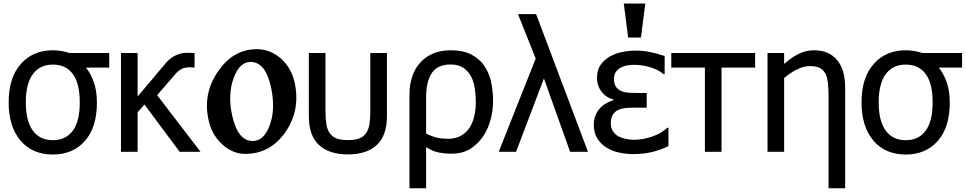

<svg xmlns="http://www.w3.org/2000/svg" viewBox="-20 -838 5332 1060"><path d="M583 -464.8H454.6Q481.9 -430.7 498.5 -382.6Q515.1 -334.5 515.1 -272.5Q515.1 -134.8 448.7 -59.8Q382.3 15.1 272 15.1Q158.2 15.1 93 -62.3Q27.8 -139.6 27.8 -272.5Q27.8 -409.2 95 -484.9Q162.1 -560.5 272 -560.5Q295.4 -560.5 319.6 -556.2Q343.8 -551.8 364.3 -545.4H583ZM420.4 -272.5Q420.4 -378.4 381.8 -429.9Q343.3 -481.4 272 -481.4Q200.7 -481.4 161.6 -429Q122.6 -376.5 122.6 -272.5Q122.6 -169.9 161.4 -116.9Q200.2 -64 272 -64Q342.8 -64 381.6 -116Q420.4 -168 420.4 -272.5Z M1086.9 0H971.7L777.8 -260.7L739.7 -218.3V0H647.9V-545.4H739.7V-304.7L891.6 -485.4Q918 -517.1 948.5 -531.7Q979 -546.4 1009.3 -546.4Q1022 -546.4 1036.6 -545.9Q1051.3 -545.4 1054.2 -545.4V-465.3H1048.8Q1041.5 -466.3 1033.7 -466.3Q1025.9 -466.3 1022 -466.3Q1019.5 -466.3 1012.7 -465.8Q1005.9 -465.3 994.6 -462.4Q983.9 -459 971.9 -450.7Q960 -442.4 951.2 -432.6L847.7 -312.5Z M1333.5 11.7Q1264.2 11.7 1204.6 -43Q1147.5 -97.2 1131.3 -175.8Q1099.1 -321.8 1183.6 -443.4Q1226.1 -505.9 1279.5 -536.1Q1333 -566.4 1398.4 -566.4Q1472.2 -566.4 1532.2 -513.7Q1590.3 -460 1606.9 -381.8Q1623 -304.7 1610.4 -237.3Q1597.7 -169.9 1556.2 -109.4Q1513.2 -47.9 1457.5 -18.1Q1401.9 11.7 1333.5 11.7ZM1374.5 -59.6Q1406.7 -59.6 1429.4 -81.1Q1452.1 -102.5 1468.3 -144Q1485.4 -189.5 1487.3 -240.5Q1489.3 -291.5 1477.5 -350.6Q1461.9 -424.8 1433.6 -460.4Q1405.3 -496.1 1363.8 -496.1Q1302.7 -496.1 1270.5 -408.7Q1253.4 -362.8 1251.2 -311.3Q1249 -259.8 1261.2 -202.6Q1292.5 -59.6 1374.5 -59.6Z M2116.2 -196.3Q2116.2 -89.8 2060.3 -37.6Q2004.4 14.6 1900.4 14.6Q1798.3 14.6 1741.7 -36.9Q1685.1 -88.4 1685.1 -196.3V-545.4H1776.9V-227.5Q1776.9 -184.1 1781.5 -154.1Q1786.1 -124 1799.8 -104Q1813.5 -83.5 1836.9 -74Q1860.4 -64.5 1900.9 -64.5Q1939.9 -64.5 1964.6 -74.2Q1989.3 -84 2002.4 -105Q2016.6 -127.4 2020.5 -158Q2024.4 -188.5 2024.4 -227.5V-545.4H2116.2Z M2652.3 -476.6Q2679.7 -437.5 2690.9 -387.7Q2702.1 -337.9 2702.1 -281.7Q2702.1 -228 2687.7 -174.8Q2673.3 -121.6 2644.5 -81.1Q2614.3 -39.1 2572.8 -14.2Q2531.2 10.7 2470.2 10.7Q2439 10.7 2403.6 4.2Q2368.2 -2.4 2332.5 -25.9V201.2H2240.7V-314.5Q2240.7 -429.7 2302.7 -495.1Q2364.7 -560.5 2468.8 -560.5Q2536.6 -560.5 2581.3 -537.4Q2626 -514.2 2652.3 -476.6ZM2574.7 -136.7Q2591.3 -164.6 2599.1 -199.7Q2606.9 -234.9 2606.9 -275.9Q2606.9 -310.5 2601.3 -348.4Q2595.7 -386.2 2581.1 -415Q2565.4 -444.8 2538.3 -463.4Q2511.2 -481.9 2467.8 -481.9Q2396 -481.9 2364.3 -435.5Q2332.5 -389.2 2332.5 -300.8V-100.6Q2367.7 -83.5 2393.6 -77.6Q2419.4 -71.8 2453.6 -71.8Q2496.6 -71.8 2527.3 -90.1Q2558.1 -108.4 2574.7 -136.7Z M3226.1 0H3127.4L2982.9 -404.8L2829.1 0H2733.4L2937.5 -514.6L2839.8 -759.8H2939.9Z M3670.4 -31.2Q3620.6 -7.8 3575.2 2.4Q3529.8 12.7 3473.6 12.7Q3437.5 12.7 3399.2 4.6Q3360.8 -3.4 3329.6 -22.5Q3297.9 -41.5 3278.1 -72.8Q3258.3 -104 3258.3 -149.4Q3258.3 -195.3 3284.4 -231Q3310.5 -266.6 3366.7 -285.2V-288.6Q3325.2 -299.8 3300.5 -332.5Q3275.9 -365.2 3275.9 -409.7Q3275.9 -452.1 3296.6 -481Q3317.4 -509.8 3348.1 -526.9Q3377.9 -543.5 3415.8 -551Q3453.6 -558.6 3487.8 -558.6Q3532.7 -558.6 3570.3 -550.5Q3607.9 -542.5 3649.4 -528.8V-428.7H3643.6Q3613.8 -453.6 3569.8 -466.8Q3525.9 -480 3481 -480Q3460.4 -480 3443.4 -477.3Q3426.3 -474.6 3407.2 -464.8Q3391.6 -457 3380.6 -441.4Q3369.6 -425.8 3369.6 -403.3Q3369.6 -373.5 3382.1 -356.9Q3394.5 -340.3 3416 -333Q3435.5 -326.2 3460 -325.4Q3484.4 -324.7 3506.8 -324.7H3550.3V-243.7H3485.8Q3458.5 -243.7 3435.8 -241.7Q3413.1 -239.7 3393.1 -231Q3374.5 -222.7 3363.3 -204.6Q3352.1 -186.5 3352.1 -157.7Q3352.1 -130.4 3364.3 -112.8Q3376.5 -95.2 3393.6 -85.4Q3410.6 -76.2 3433.6 -71.3Q3456.5 -66.4 3481.4 -66.4Q3529.3 -66.4 3580.3 -84Q3631.3 -101.6 3664.6 -132.8H3670.4ZM3542.5 -818.4 3518.6 -630.9H3447.8L3423.8 -818.4Z M4148.9 -464.8H3963.4V0H3871.6V-464.8H3686V-545.4H4148.9Z M4646 201.2H4554.2V-310.5Q4554.2 -348.1 4550.5 -380.6Q4546.9 -413.1 4536.6 -432.6Q4525.4 -453.1 4505.4 -463.1Q4485.4 -473.1 4450.7 -473.1Q4416.5 -473.1 4380.1 -454.8Q4343.8 -436.5 4309.1 -407.2V0H4217.3V-545.4H4309.1V-484.9Q4350.1 -521.5 4390.1 -541Q4430.2 -560.5 4474.6 -560.5Q4555.2 -560.5 4600.6 -507.6Q4646 -454.6 4646 -354Z M5291.5 -464.8H5163.1Q5190.4 -430.7 5207 -382.6Q5223.6 -334.5 5223.6 -272.5Q5223.6 -134.8 5157.2 -59.8Q5090.8 15.1 4980.5 15.1Q4866.7 15.1 4801.5 -62.3Q4736.3 -139.6 4736.3 -272.5Q4736.3 -409.2 4803.5 -484.9Q4870.6 -560.5 4980.5 -560.5Q5003.9 -560.5 5028.1 -556.2Q5052.2 -551.8 5072.8 -545.4H5291.5ZM5128.9 -272.5Q5128.9 -378.4 5090.3 -429.9Q5051.8 -481.4 4980.5 -481.4Q4909.2 -481.4 4870.1 -429Q4831.1 -376.5 4831.1 -272.5Q4831.1 -169.9 4869.9 -116.9Q4908.7 -64 4980.5 -64Q5051.3 -64 5090.1 -116Q5128.9 -168 5128.9 -272.5Z"/></svg>

Font: IranNastaliq
Style: Regular
Weight: 400
Designer: Hossein Zahedi
Version: Version 1.5